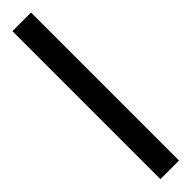

<svg xmlns="http://www.w3.org/2000/svg" viewBox="15 -1004 430 430"><g transform="rotate(45 229.5 -789.5)"><path d="M463.9 -759.8H-4.9V-818.8H463.9Z"/></g></svg>

Font: Gandom FD
Style: FD
Weight: 400
Foundry: DejaVu fonts team - Redesigned by Saber Rastikerdar - Based on Samim Font
Version: Version 0.6